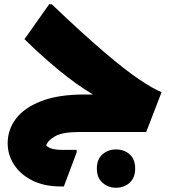

<svg xmlns="http://www.w3.org/2000/svg" viewBox="-20 -620 799 902"><path d="M356 0Q275 0 240 19.5Q205 39 197 63Q215 84 272 84H340V96L280 256H266Q188 256 132 228Q76 200 46 153.5Q16 107 16 53Q16 -11 55 -62.5Q94 -114 174 -145Q254 -176 375 -176H417Q338 -223 254.5 -292Q171 -361 95 -436L211 -600H223Q367 -463 467 -377.5Q567 -292 633 -247.5Q699 -203 739 -187L667 0ZM435 172Q435 128 461.5 105Q488 82 525 82Q563 82 589 105Q615 128 615 172Q615 215 589 238.5Q563 262 525 262Q488 262 461.5 238.5Q435 215 435 172Z"/></svg>

Font: Kufam Black
Style: Regular
Weight: 900
Designer: Wael Morcos, Artur Schmal
Foundry: Original Type
Version: Version 1.301; ttfautohint (v1.8.3)